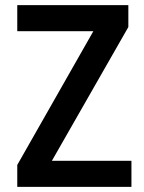

<svg xmlns="http://www.w3.org/2000/svg" viewBox="-20 -725 559 745"><path d="M47 0V-85L365 -644L370 -604H47V-705H478V-620L159 -62L154 -101H490V0Z"/></svg>

Font: Nunito Sans 10pt Condensed
Style: Bold
Weight: 700
Width: 3
Designer: Vernon Adams
Foundry: Vernon Adams
Version: Version 3.101;gftools[0.9.27]